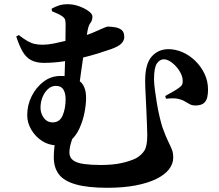

<svg xmlns="http://www.w3.org/2000/svg" viewBox="-20 -828 1040 910"><path d="M69 -662Q93 -643 111 -633Q129 -623 145.5 -619.5Q162 -616 183 -616Q206 -616 236 -622Q266 -628 296.5 -635.5Q327 -643 348 -649Q372 -655 396.5 -664Q421 -673 440.5 -682Q460 -691 473.5 -696.5Q487 -702 489 -702Q508 -702 527 -698.5Q546 -695 557.5 -685Q569 -675 569 -652Q569 -637 556.5 -623Q544 -609 509 -596Q484 -587 447 -575.5Q410 -564 366.5 -553.5Q323 -543 277 -536.5Q231 -530 188 -530Q152 -530 127.5 -543Q103 -556 87 -584Q71 -612 57 -655ZM226 -775Q226 -775 225.5 -780.5Q225 -786 225 -787Q243 -797 260.5 -802.5Q278 -808 302 -808Q328 -808 354.5 -798.5Q381 -789 399.5 -775.5Q418 -762 418 -750Q418 -731 409 -720Q400 -709 395 -683Q392 -662 386.5 -630.5Q381 -599 375 -561.5Q369 -524 364 -485.5Q359 -447 354 -411L285 -434Q286 -472 287.5 -511.5Q289 -551 289.5 -588Q290 -625 290.5 -657Q291 -689 291 -712Q291 -728 288 -736Q285 -744 275 -751Q266 -757 253.5 -763Q241 -769 226 -775ZM388 -364Q388 -333 380.5 -294.5Q373 -256 357 -220.5Q341 -185 315 -162Q289 -139 252 -139Q212 -139 180 -159.5Q148 -180 128.5 -213Q109 -246 109 -282Q109 -330 130 -372Q151 -414 186.5 -441Q222 -468 267 -468Q323 -468 355.5 -445Q388 -422 388 -364ZM291 -358Q291 -386 280.5 -403.5Q270 -421 245 -421Q224 -421 207.5 -406Q191 -391 181.5 -367.5Q172 -344 172 -317Q172 -291 187.5 -269.5Q203 -248 230 -248Q263 -248 277 -281Q291 -314 291 -358ZM337 -212Q326 -182 317.5 -154.5Q309 -127 309 -105Q309 -81 327 -68Q345 -55 379 -50.5Q413 -46 458 -46Q516 -46 557.5 -55.5Q599 -65 625 -78Q651 -93 664.5 -114.5Q678 -136 678 -187Q678 -207 676.5 -240Q675 -273 673.5 -310.5Q672 -348 670 -384Q668 -420 668 -446Q668 -525 699 -560Q730 -595 779 -595Q811 -595 844 -581Q877 -567 904.5 -540.5Q932 -514 949 -479Q966 -444 966 -403Q966 -385 962.5 -368Q959 -351 947 -340Q935 -329 908 -328Q891 -328 879.5 -334Q868 -340 855 -348Q842 -356 822.5 -360Q803 -364 767 -360L763 -373Q781 -383 800.5 -394Q820 -405 831 -414Q840 -420 843 -427Q846 -434 846 -444Q846 -467 831 -491Q816 -515 795 -531Q774 -547 757 -547Q737 -547 723.5 -527Q710 -507 710 -452Q710 -433 714 -403Q718 -373 723.5 -339Q729 -305 736.5 -274Q744 -243 750 -224Q766 -180 777.5 -157Q789 -134 795 -118.5Q801 -103 801 -81Q801 -51 780.5 -25Q760 1 720 20.5Q680 40 622 51Q564 62 489 62Q396 62 339.5 46Q283 30 259 -2Q235 -34 235 -81Q235 -119 241 -151.5Q247 -184 252 -212Z"/></svg>

Font: Noto Serif JP ExtraLight ExtraBold
Style: Regular
Weight: 800
Version: Version 2.003-H1;hotconv 1.1.1;makeotfexe 2.6.0